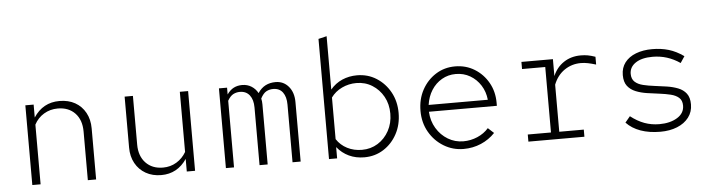

<svg xmlns="http://www.w3.org/2000/svg" viewBox="-46 -940 4292 1154"><g transform="rotate(-5 2100.0 -363.5)"><path d="M109 0V-481H159V-403Q215 -489 315 -489Q369 -489 409 -466.5Q449 -444 471.5 -403Q494 -362 494 -308V0H444V-293Q444 -364 405 -404.5Q366 -445 301 -445Q255 -445 217.5 -422.5Q180 -400 159 -360V0Z M887 8Q834 8 793.5 -15Q753 -38 730.5 -79Q708 -120 708 -173V-481H758V-187Q758 -118 797 -77Q836 -36 901 -36Q946 -36 982.5 -58Q1019 -80 1041 -118V-481H1091V0H1041V-76Q984 8 887 8Z M1277 0V-481H1326V-440Q1344 -466 1366.5 -477.5Q1389 -489 1417 -489Q1449 -489 1473.5 -473.5Q1498 -458 1512 -432Q1532 -462 1558.5 -475.5Q1585 -489 1619 -489Q1667 -489 1697.5 -453Q1728 -417 1728 -359V0H1679V-348Q1679 -395 1659 -422Q1639 -449 1601 -449Q1579 -449 1560 -439Q1541 -429 1525 -398Q1527 -390 1528 -381Q1529 -372 1529 -362V0H1480V-348Q1480 -395 1459 -422Q1438 -449 1400 -449Q1379 -449 1360.5 -439.5Q1342 -430 1326 -402V0Z M1899 0V-725L1949 -737V-415Q1979 -451 2020.5 -469Q2062 -487 2110 -487Q2175 -487 2227 -454Q2279 -421 2309.5 -365.5Q2340 -310 2340 -240Q2340 -170 2310 -114Q2280 -58 2228.5 -25Q2177 8 2112 8Q2061 8 2019.5 -11.5Q1978 -31 1948 -68V0ZM2102 -38Q2155 -38 2197.5 -64.5Q2240 -91 2265 -137Q2290 -183 2290 -240Q2290 -298 2265 -343Q2240 -388 2197.5 -414.5Q2155 -441 2102 -441Q2056 -441 2015 -421.5Q1974 -402 1949 -367V-116Q1973 -79 2013 -58.5Q2053 -38 2102 -38Z M2711 10Q2646 10 2591.5 -23Q2537 -56 2504.5 -112.5Q2472 -169 2472 -240Q2472 -311 2502.5 -367Q2533 -423 2585 -456Q2637 -489 2702 -489Q2767 -489 2819 -457Q2871 -425 2901.5 -371Q2932 -317 2932 -250V-231H2522Q2525 -175 2551.5 -131Q2578 -87 2620.5 -61.5Q2663 -36 2713 -36Q2758 -36 2798.5 -53.5Q2839 -71 2866 -102L2901 -70Q2865 -32 2816 -11Q2767 10 2711 10ZM2524 -272H2881Q2876 -321 2851.5 -359.5Q2827 -398 2788.5 -420.5Q2750 -443 2702 -443Q2656 -443 2618 -421Q2580 -399 2555.5 -360.5Q2531 -322 2524 -272Z M3102 0V-43H3242V-438H3102V-481H3292V-379Q3314 -431 3358 -460Q3402 -489 3460 -489Q3483 -489 3502.5 -485.5Q3522 -482 3548 -473V-426Q3522 -434 3500 -438.5Q3478 -443 3457 -443Q3402 -443 3358 -413Q3314 -383 3292 -327V-43H3440V0Z M3898 10Q3831 10 3779 -8.5Q3727 -27 3693 -63L3723 -99Q3764 -67 3806 -51.5Q3848 -36 3896 -36Q3961 -36 4004 -62.5Q4047 -89 4047 -135Q4047 -166 4028.5 -182.5Q4010 -199 3979 -206.5Q3948 -214 3911.5 -218.5Q3875 -223 3838 -228.5Q3801 -234 3770 -246.5Q3739 -259 3720.5 -283Q3702 -307 3702 -349Q3702 -393 3726 -424.5Q3750 -456 3793 -472.5Q3836 -489 3891 -489Q3945 -489 3990.5 -475.5Q4036 -462 4081 -430L4055 -391Q4017 -417 3976 -430Q3935 -443 3889 -443Q3824 -443 3787 -418Q3750 -393 3750 -352Q3750 -321 3768.5 -304Q3787 -287 3818 -279.5Q3849 -272 3886 -267.5Q3923 -263 3959.5 -257.5Q3996 -252 4027 -240Q4058 -228 4076.5 -204Q4095 -180 4095 -138Q4095 -93 4069.5 -59.5Q4044 -26 3999.5 -8Q3955 10 3898 10Z"/></g></svg>

Font: Red Hat Mono
Style: Regular
Weight: 300
Monospace: yes
Designer: Pentagram, MCKL
Foundry: Pentagram, MCKL
Version: Version 1.023